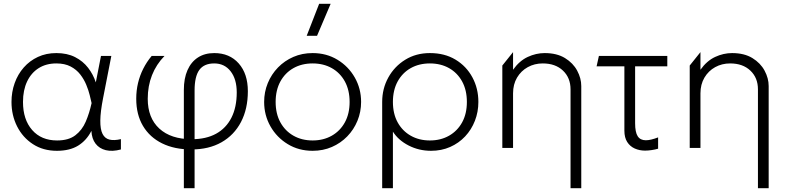

<svg xmlns="http://www.w3.org/2000/svg" viewBox="-20 -772 4112 1002"><path d="M277 15Q205 15 151.8 -19.8Q98.5 -54.5 69.2 -112.5Q40 -170.5 40 -240Q40 -292 56.5 -338.2Q73 -384.5 104 -419.8Q135 -455 178 -475Q221 -495 274 -495Q330.5 -495 371.8 -474Q413 -453 439.8 -418.2Q466.5 -383.5 480 -342L507 -480H561L518 -260Q504 -189 503.5 -143.2Q503 -97.5 515 -73.5Q527 -49.5 551.2 -43.5Q575.5 -37.5 611 -46V8Q566.5 20 532.5 11.8Q498.5 3.5 478.8 -22.2Q459 -48 457 -89Q431.5 -39 387.8 -12Q344 15 277 15ZM278 -39Q338 -39 373.2 -66Q408.5 -93 427.5 -137.2Q446.5 -181.5 458 -234Q454.5 -250 448.2 -275.5Q442 -301 430.2 -329.5Q418.5 -358 398.8 -383.5Q379 -409 348.5 -425Q318 -441 274 -441Q221 -441 182 -416.5Q143 -392 121.5 -346.8Q100 -301.5 100 -240Q100 -148 147.8 -93.5Q195.5 -39 278 -39Z M939.5 210V-303Q939.5 -363 958.5 -406Q977.5 -449 1013 -472Q1048.5 -495 1098 -495Q1178 -495 1225.8 -441Q1273.5 -387 1273.5 -296Q1273.5 -204 1237.8 -135.5Q1202 -67 1136 -29.5Q1070 8 979 8Q890.5 8 826 -23.8Q761.5 -55.5 726.2 -114.8Q691 -174 691 -256.5Q691 -299 700.2 -338.2Q709.5 -377.5 727.5 -413.2Q745.5 -449 771.5 -480H838.5Q795.5 -436 773.2 -379.5Q751 -323 751 -256.5Q751 -156.5 811.5 -101Q872 -45.5 981 -45.5Q1055.5 -45.5 1107.8 -74.2Q1160 -103 1187.8 -157.8Q1215.5 -212.5 1215.5 -289.5Q1215.5 -359 1183.5 -400Q1151.5 -441 1098 -441Q1045 -441 1020.2 -407Q995.5 -373 995.5 -300V210Z M1611.5 15Q1539 15 1481.8 -19.8Q1424.5 -54.5 1391.5 -112.5Q1358.5 -170.5 1358.5 -240Q1358.5 -292 1377.5 -338.2Q1396.5 -384.5 1430.8 -419.8Q1465 -455 1511 -475Q1557 -495 1611.5 -495Q1684 -495 1741.2 -460.2Q1798.5 -425.5 1831.5 -367.5Q1864.5 -309.5 1864.5 -240Q1864.5 -188 1845.5 -141.8Q1826.5 -95.5 1792.2 -60.2Q1758 -25 1712 -5Q1666 15 1611.5 15ZM1611.5 -39Q1668 -39 1711.5 -63.8Q1755 -88.5 1779.8 -133.5Q1804.5 -178.5 1804.5 -240Q1804.5 -301.5 1779.8 -346.8Q1755 -392 1711.5 -416.5Q1668 -441 1611.5 -441Q1555 -441 1511.5 -416.5Q1468 -392 1443.2 -346.8Q1418.5 -301.5 1418.5 -240Q1418.5 -178.5 1443.2 -133.5Q1468 -88.5 1511.5 -63.8Q1555 -39 1611.5 -39ZM1580.5 -585 1645.5 -752H1705.5L1634.5 -585Z M1974.5 210V-240Q1974.5 -309.5 2006.5 -367.5Q2038.5 -425.5 2094.8 -460.2Q2151 -495 2223.5 -495Q2300.5 -495 2357.2 -460.8Q2414 -426.5 2445.2 -368.5Q2476.5 -310.5 2476.5 -240Q2476.5 -188 2458.5 -141.8Q2440.5 -95.5 2407.5 -60.2Q2374.5 -25 2329.2 -5Q2284 15 2229.5 15Q2166.5 15 2112.8 -12.5Q2059 -40 2030.5 -85V210ZM2223.5 -39Q2280 -39 2323.5 -63.8Q2367 -88.5 2391.8 -133.5Q2416.5 -178.5 2416.5 -240Q2416.5 -301.5 2391.8 -346.8Q2367 -392 2323.5 -416.5Q2280 -441 2223.5 -441Q2167 -441 2123.5 -416.5Q2080 -392 2055.2 -346.8Q2030.5 -301.5 2030.5 -240Q2030.5 -178.5 2055.2 -133.5Q2080 -88.5 2123.5 -63.8Q2167 -39 2223.5 -39Z M2957.5 210V-306Q2957.5 -366 2918 -403.5Q2878.5 -441 2812.5 -441Q2769.5 -441 2734.2 -421.5Q2699 -402 2678.2 -366.8Q2657.5 -331.5 2657.5 -285V0H2601.5V-430L2657.5 -500V-408Q2690.5 -454.5 2734 -474.8Q2777.5 -495 2822.5 -495Q2886 -495 2928.5 -469Q2971 -443 2992.2 -403.2Q3013.5 -363.5 3013.5 -323V210Z M3346.5 14Q3317 14 3292.5 3Q3268 -8 3253.2 -31Q3238.5 -54 3238.5 -90V-426H3093.5L3105.5 -480H3462.5V-426H3294.5V-129Q3294.5 -82 3308 -61Q3321.5 -40 3350.5 -40Q3363.5 -40 3379.2 -43.8Q3395 -47.5 3414.5 -55V4Q3399.5 8.5 3381 11.2Q3362.5 14 3346.5 14Z M3935.5 210V-306Q3935.5 -366 3896 -403.5Q3856.5 -441 3790.5 -441Q3747.5 -441 3712.2 -421.5Q3677 -402 3656.2 -366.8Q3635.5 -331.5 3635.5 -285V0H3579.5V-430L3635.5 -500V-408Q3668.5 -454.5 3712 -474.8Q3755.5 -495 3800.5 -495Q3864 -495 3906.5 -469Q3949 -443 3970.2 -403.2Q3991.5 -363.5 3991.5 -323V210Z"/></svg>

Font: Geologica-Sharp
Style: Regular
Weight: 100
Designer: Sindre Bremnes, Frode Helland
Foundry: Monokrom Skriftforlag AS
Version: Version 1.010;gftools[0.9.28]